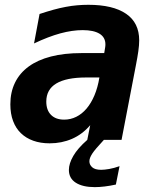

<svg xmlns="http://www.w3.org/2000/svg" viewBox="-20 -580 642 796"><path d="M346.2 -560.1Q448.2 -560.1 502.7 -522.9Q557.1 -485.8 557.1 -412.6Q557.1 -393.1 553.5 -367.7Q549.8 -342.3 543.9 -312L483.9 0H410.6Q374 39.1 362.3 57.1Q356.4 66.4 353.5 74Q350.6 81.5 350.6 88.9Q350.6 103 362.3 113.5Q374 124 399.4 124Q412.6 124 432.6 120.6Q452.6 117.2 475.6 108.9L460.4 185.1Q436.5 190.4 414.1 193.1Q391.6 195.8 373 195.8Q322.8 195.8 294.2 177.5Q265.6 159.2 265.6 124.5Q265.6 98.1 283.9 66.4Q302.2 34.7 341.8 0L354 -61Q321.3 -22.9 278.6 -4.4Q235.8 14.2 186 14.2Q147.9 14.2 117.9 3.4Q87.9 -7.3 66.7 -27.8Q45.4 -48.3 34.2 -78.4Q22.9 -108.4 22.9 -147.5Q22.9 -197.8 42.2 -237.3Q61.5 -276.9 98.9 -304.2Q136.2 -331.5 191.2 -345.7Q246.1 -359.9 317.9 -359.9H412.1L416 -383.8Q416.5 -386.7 416.7 -389.4Q417 -392.1 417 -396Q417 -425.3 392.6 -440.2Q368.2 -455.1 322.8 -455.1Q279.8 -455.1 230.2 -441.7Q180.7 -428.2 121.1 -399.9L144 -522Q174.8 -532.2 201.4 -539.6Q228 -546.9 252.7 -551.5Q277.3 -556.2 300.3 -558.1Q323.2 -560.1 346.2 -560.1ZM246.1 -84Q272.5 -84 296.1 -95.7Q319.8 -107.4 338.9 -129.9Q357.9 -152.3 371.6 -184.8Q385.3 -217.3 392.1 -258.8H336.9Q254.9 -258.8 213.4 -233.9Q171.9 -209 171.9 -158.7Q171.9 -123.5 191.4 -103.8Q210.9 -84 246.1 -84Z"/></svg>

Font: Hack
Style: Bold Italic
Weight: 700
Italic angle: -11°
Monospace: yes
Designer: Christopher Simpkins
Foundry: Christopher Simpkins
Version: Version 2.017; ttfautohint (v1.4.1) -l 4 -r 80 -G 350 -x 0 -